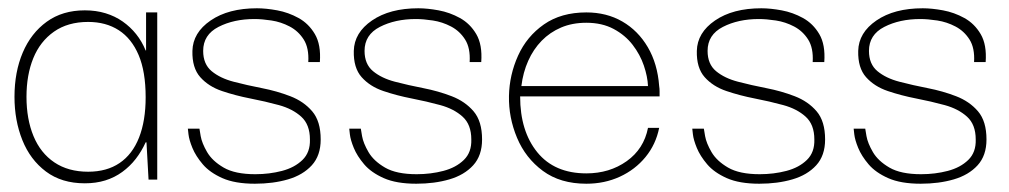

<svg xmlns="http://www.w3.org/2000/svg" viewBox="-20 -434 2439 464"><path d="M185 9Q129 9 91 -19.5Q53 -48 34 -95.5Q15 -143 15 -200Q15 -260 35 -307Q55 -354 93 -381.5Q131 -409 185 -409Q212 -409 235 -402Q258 -395 276.5 -382Q295 -369 309 -351.5Q323 -334 332 -312H333V-404H360V0H339L334 -90H332Q322 -68 308 -50Q294 -32 275.5 -18.5Q257 -5 234.5 2Q212 9 185 9ZM193 -19Q238 -19 269 -40Q300 -61 316 -101.5Q332 -142 332 -199Q332 -261 315 -301Q298 -341 267 -361Q236 -381 193 -381Q144 -381 110.5 -357.5Q77 -334 60.5 -293.5Q44 -253 44 -200Q44 -146 61 -105Q78 -64 111.5 -41.5Q145 -19 193 -19Z M596 10Q548 10 517.5 -3.5Q487 -17 470 -37Q453 -57 445 -76.5Q437 -96 435.5 -109.5Q434 -123 434 -123H462Q462 -122 465 -105Q468 -88 480.5 -66.5Q493 -45 520.5 -29Q548 -13 597 -13Q631 -13 661.5 -21Q692 -29 711 -47.5Q730 -66 729 -97Q729 -133 708 -152Q687 -171 654 -180Q621 -189 585 -196Q549 -203 516.5 -214Q484 -225 464 -247.5Q444 -270 445 -311Q446 -355 489 -384.5Q532 -414 601 -414Q623 -414 650 -409Q677 -404 701.5 -390.5Q726 -377 741 -351.5Q756 -326 753 -284H725Q727 -318 714 -338.5Q701 -359 680 -370Q659 -381 636 -384.5Q613 -388 595 -388Q545 -388 508 -369Q471 -350 471 -311Q471 -279 491.5 -262Q512 -245 544.5 -236.5Q577 -228 613 -221Q649 -214 681.5 -201.5Q714 -189 734.5 -165Q755 -141 755 -97Q755 -58 733.5 -34.5Q712 -11 676 -0.5Q640 10 596 10Z M986 10Q938 10 907.5 -3.5Q877 -17 860 -37Q843 -57 835 -76.5Q827 -96 825.5 -109.5Q824 -123 824 -123H852Q852 -122 855 -105Q858 -88 870.5 -66.5Q883 -45 910.5 -29Q938 -13 987 -13Q1021 -13 1051.5 -21Q1082 -29 1101 -47.5Q1120 -66 1119 -97Q1119 -133 1098 -152Q1077 -171 1044 -180Q1011 -189 975 -196Q939 -203 906.5 -214Q874 -225 854 -247.5Q834 -270 835 -311Q836 -355 879 -384.5Q922 -414 991 -414Q1013 -414 1040 -409Q1067 -404 1091.5 -390.5Q1116 -377 1131 -351.5Q1146 -326 1143 -284H1115Q1117 -318 1104 -338.5Q1091 -359 1070 -370Q1049 -381 1026 -384.5Q1003 -388 985 -388Q935 -388 898 -369Q861 -350 861 -311Q861 -279 881.5 -262Q902 -245 934.5 -236.5Q967 -228 1003 -221Q1039 -214 1071.5 -201.5Q1104 -189 1124.5 -165Q1145 -141 1145 -97Q1145 -58 1123.5 -34.5Q1102 -11 1066 -0.5Q1030 10 986 10Z M1397 10Q1334 10 1292 -21Q1250 -52 1229.5 -101Q1209 -150 1210 -202Q1211 -253 1232 -299.5Q1253 -346 1294.5 -375Q1336 -404 1397 -404Q1446 -404 1484 -382Q1522 -360 1545.5 -320Q1569 -280 1573 -226Q1574 -220 1574 -213.5Q1574 -207 1574 -201H1237Q1237 -117 1278.5 -66Q1320 -15 1397 -15Q1453 -15 1494.5 -44.5Q1536 -74 1546 -125H1573Q1565 -85 1540 -54.5Q1515 -24 1478 -7Q1441 10 1397 10ZM1240 -226H1546Q1545 -249 1536 -275.5Q1527 -302 1509 -325.5Q1491 -349 1463 -364Q1435 -379 1397 -379Q1363 -379 1336 -367.5Q1309 -356 1289 -335.5Q1269 -315 1256.5 -287Q1244 -259 1240 -226Z M1815 10Q1767 10 1736.5 -3.5Q1706 -17 1689 -37Q1672 -57 1664 -76.5Q1656 -96 1654.5 -109.5Q1653 -123 1653 -123H1681Q1681 -122 1684 -105Q1687 -88 1699.5 -66.5Q1712 -45 1739.5 -29Q1767 -13 1816 -13Q1850 -13 1880.5 -21Q1911 -29 1930 -47.5Q1949 -66 1948 -97Q1948 -133 1927 -152Q1906 -171 1873 -180Q1840 -189 1804 -196Q1768 -203 1735.5 -214Q1703 -225 1683 -247.5Q1663 -270 1664 -311Q1665 -355 1708 -384.5Q1751 -414 1820 -414Q1842 -414 1869 -409Q1896 -404 1920.5 -390.5Q1945 -377 1960 -351.5Q1975 -326 1972 -284H1944Q1946 -318 1933 -338.5Q1920 -359 1899 -370Q1878 -381 1855 -384.5Q1832 -388 1814 -388Q1764 -388 1727 -369Q1690 -350 1690 -311Q1690 -279 1710.5 -262Q1731 -245 1763.5 -236.5Q1796 -228 1832 -221Q1868 -214 1900.5 -201.5Q1933 -189 1953.5 -165Q1974 -141 1974 -97Q1974 -58 1952.5 -34.5Q1931 -11 1895 -0.5Q1859 10 1815 10Z M2205 10Q2157 10 2126.5 -3.5Q2096 -17 2079 -37Q2062 -57 2054 -76.5Q2046 -96 2044.5 -109.5Q2043 -123 2043 -123H2071Q2071 -122 2074 -105Q2077 -88 2089.5 -66.5Q2102 -45 2129.5 -29Q2157 -13 2206 -13Q2240 -13 2270.5 -21Q2301 -29 2320 -47.5Q2339 -66 2338 -97Q2338 -133 2317 -152Q2296 -171 2263 -180Q2230 -189 2194 -196Q2158 -203 2125.5 -214Q2093 -225 2073 -247.5Q2053 -270 2054 -311Q2055 -355 2098 -384.5Q2141 -414 2210 -414Q2232 -414 2259 -409Q2286 -404 2310.5 -390.5Q2335 -377 2350 -351.5Q2365 -326 2362 -284H2334Q2336 -318 2323 -338.5Q2310 -359 2289 -370Q2268 -381 2245 -384.5Q2222 -388 2204 -388Q2154 -388 2117 -369Q2080 -350 2080 -311Q2080 -279 2100.5 -262Q2121 -245 2153.5 -236.5Q2186 -228 2222 -221Q2258 -214 2290.5 -201.5Q2323 -189 2343.5 -165Q2364 -141 2364 -97Q2364 -58 2342.5 -34.5Q2321 -11 2285 -0.5Q2249 10 2205 10Z"/></svg>

Font: Darker Grotesque Light
Style: Regular
Weight: 300
Designer: Gabriel Lam
Foundry: TypeRant
Version: Version 1.000;gftools[0.9.28]